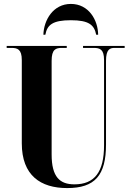

<svg xmlns="http://www.w3.org/2000/svg" viewBox="-20 -948 668 978"><path d="M201 -771H211C220 -821 248 -845 341 -845C433 -845 460 -821 470 -771H480C479 -846 432 -928 341 -928C251 -928 203 -846 201 -771ZM322 10C464 10 520 -55 520 -213V-638C520 -697 540 -704 564 -704H615V-714H403V-704H457C489 -704 510 -697 510 -642V-208C510 -71 461 -9 359 -9C285 -9 243 -46 243 -161V-638C243 -697 264 -704 296 -704H320V-714H14V-704H38C69 -704 91 -697 91 -642V-218C91 -54 187 10 322 10Z"/></svg>

Font: Noto Serif Display Condensed Extra
Style: Regular
Weight: 800
Width: 3
Designer: Monotype Design Team
Foundry: Monotype Imaging Inc.
Version: Version 1.900